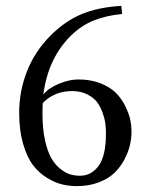

<svg xmlns="http://www.w3.org/2000/svg" viewBox="-20 -631 505 660"><path d="M127 -276.9Q126 -267.1 126 -240.2Q126 -189 134.5 -149.9Q143.1 -110.8 156 -88.1Q168.9 -65.4 186.8 -51Q204.6 -36.6 220.9 -31.7Q237.3 -26.9 254.9 -26.9Q294.4 -26.9 319.3 -61.3Q344.2 -95.7 344.2 -172.9Q344.2 -189.9 342 -206.8Q339.8 -223.6 332.3 -244.6Q324.7 -265.6 312.7 -281Q300.8 -296.4 278.8 -307.1Q256.8 -317.9 228 -317.9Q167 -317.9 127 -276.9ZM399.9 -583Q345.2 -577.6 302.7 -560.8Q260.3 -543.9 224.1 -508.8Q145.5 -431.6 128.9 -306.2Q146.5 -328.1 182.4 -343Q218.3 -357.9 249 -357.9Q293.5 -357.9 327.6 -343.8Q361.8 -329.6 380.9 -309.3Q399.9 -289.1 412.1 -263.2Q424.3 -237.3 428.2 -217.3Q432.1 -197.3 432.1 -180.2Q432.1 -156.7 426.8 -132.8Q421.4 -108.9 407.7 -82.8Q394 -56.6 373.5 -36.9Q353 -17.1 319.6 -4.2Q286.1 8.8 244.1 8.8Q218.3 8.8 193.6 2.9Q168.9 -2.9 141.4 -19.8Q113.8 -36.6 93.3 -63.5Q72.8 -90.3 59.3 -136.7Q45.9 -183.1 45.9 -243.2Q45.9 -317.9 72.8 -386Q99.6 -454.1 152.8 -507.8Q203.1 -558.6 260.7 -582.5Q318.4 -606.4 397 -610.8Z"/></svg>

Font: Linux Biolinum G
Style: Regular
Weight: 400
Designer: Philipp H. Poll
Foundry: Philipp H. Poll
Version: Version 1.1.0 ; ttfautohint (v1.6)